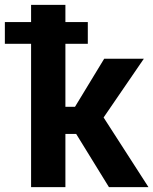

<svg xmlns="http://www.w3.org/2000/svg" viewBox="-63 -770 631 790"><path d="M250.5 -218.8H206.1V0H64.9V-589.8H-43V-679.2H64.9V-750H206.1V-679.2H298.3V-589.8H206.1V-330.6H245.6L365.7 -528.3H528.8L363.3 -286.6L547.9 0H385.3Z"/></svg>

Font: Roboto-o
Style: o-Bold
Weight: 700
Designer: Google
Version: Version 2.134; 2016; ttfautohint (v1.6)